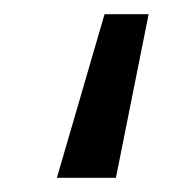

<svg xmlns="http://www.w3.org/2000/svg" viewBox="-20 -127 263 270"><path d="M127 -107H189L143 123H60Z"/></svg>

Font: Cairo
Style: Regular
Weight: 400
Designer: Mohamed Gaber, the designers of Titillium
Foundry: Kief Type Foundry
Version: Version 2.009; ttfautohint (v1.5.33-1714) -l 8 -r 50 -G 200 